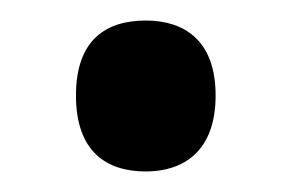

<svg xmlns="http://www.w3.org/2000/svg" viewBox="-20 -449 284 187"><path d="M122 -282C158 -282 190 -301 190 -356C190 -411 158 -429 122 -429C84 -429 54 -411 54 -356C54 -301 84 -282 122 -282Z"/></svg>

Font: Noto Serif Bengali ExtraCondensed
Style: Regular
Weight: 400
Width: 2
Designer: Juan Bruce, Universal Thirst, Indian Type Foundry and the Monotype Design Team.
Foundry: Monotype Imaging Inc.
Version: Version 2.003